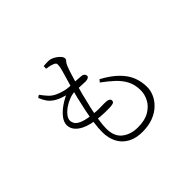

<svg xmlns="http://www.w3.org/2000/svg" viewBox="-170 -1036 1340 1340"><g transform="rotate(-45 500.0 -366.5)"><path d="M552 41Q489 41 444 16.5Q399 -8 375.5 -53Q352 -98 352 -158Q352 -197 359 -246.5Q366 -296 376.5 -347.5Q387 -399 398 -444Q409 -489 417 -518Q427 -553 437.5 -588Q448 -623 456 -652Q464 -681 466 -697Q468 -716 463 -722.5Q458 -729 444 -734Q431 -739 415.5 -742.5Q400 -746 388 -747L389 -772Q401 -773 413.5 -773.5Q426 -774 438 -774Q453 -774 469.5 -767Q486 -760 500.5 -749Q515 -738 524 -726.5Q533 -715 533 -706Q533 -693 525 -686Q517 -679 508 -659Q498 -635 487.5 -601.5Q477 -568 461 -514Q452 -484 440 -437Q428 -390 416 -337Q404 -284 396.5 -235.5Q389 -187 389 -155Q389 -77 435.5 -40.5Q482 -4 552 -4Q622 -4 665.5 -30Q709 -56 729 -95Q749 -134 749 -173Q749 -228 728 -269Q707 -310 670 -344.5Q633 -379 585 -414L600 -432Q675 -391 718 -347.5Q761 -304 779 -257Q797 -210 797 -158Q797 -123 781.5 -88Q766 -53 735 -23.5Q704 6 658.5 23.5Q613 41 552 41ZM514 -241Q495 -240 457.5 -241Q420 -242 371 -249Q296 -260 253.5 -291.5Q211 -323 211 -367Q211 -394 230.5 -421.5Q250 -449 283 -474Q316 -499 355 -517Q335 -523 317 -529.5Q299 -536 278 -548Q249 -566 233 -588.5Q217 -611 205 -642L224 -654Q244 -626 264.5 -604Q285 -582 314 -569Q370 -544 423.5 -542.5Q477 -541 522 -537Q539 -536 547.5 -528Q556 -520 556 -509Q556 -501 547.5 -495.5Q539 -490 522 -489Q513 -489 492.5 -490Q472 -491 451 -492Q430 -493 418 -493Q393 -493 363.5 -482Q334 -471 308 -453Q282 -435 265.5 -414Q249 -393 249 -373Q249 -359 257.5 -343.5Q266 -328 293 -315Q320 -302 376 -294Q429 -287 468 -288.5Q507 -290 525 -288Q539 -287 548 -281Q557 -275 557 -264Q557 -254 549 -248.5Q541 -243 514 -241Z"/></g></svg>

Font: Noto Serif SC ExtraLight ExtraLight
Style: Regular
Weight: 250
Version: Version 2.002-H1;hotconv 1.1.0;makeotfexe 2.6.0